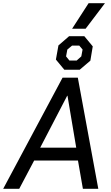

<svg xmlns="http://www.w3.org/2000/svg" viewBox="-49 -1189 698 1209"><path d="M345 -700H441L570 0H473L442 -178H166L72 0H-29ZM431 -259 376 -586H374L204 -259ZM303 -814 319 -903 386 -961H482L535 -897L520 -807L453 -750H356ZM434 -808 463 -834 471 -877 450 -902H405L375 -877L367 -834L388 -808ZM509 -1169H612L490 -1008H405Z"/></svg>

Font: Chakra Petch Medium
Style: Italic
Weight: 500
Italic angle: -10°
Designer: Katatrad Aksorn Co.,Ltd.
Foundry: Cadson Demak Co.,Ltd.
Version: Version 1.000; ttfautohint (v1.6)